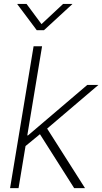

<svg xmlns="http://www.w3.org/2000/svg" viewBox="-20 -965 525 985"><path d="M104 -210 114.3 -270.5H124L427.7 -529.3H484.9L208 -293.5L203.1 -291.5ZM31.7 0 152.3 -727.5H195.8L75.2 0ZM360.4 0 178.2 -287.1 214.8 -316.4 416 0ZM116.2 -944.8 192.9 -841.3 303.7 -944.8H351.1L350.6 -943.4L205.6 -810.1H168.5L68.8 -943.4L69.3 -944.8Z"/></svg>

Font: Inter 24pt ExtraLight
Style: Italic
Weight: 250
Italic angle: -9.3988°
Version: Version 4.001;git-66647c0bb